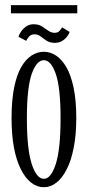

<svg xmlns="http://www.w3.org/2000/svg" viewBox="-20 -734 352 764"><path d="M154.5 11Q127.5 11 104 -7.2Q80.5 -25.5 62.8 -60.8Q45 -96 35.5 -147Q26 -198 26 -263.5Q26 -335 36.2 -385.5Q46.5 -436 64.5 -467.2Q82.5 -498.5 105.8 -513.2Q129 -528 154.5 -528Q179.5 -528 202.5 -513.2Q225.5 -498.5 243.8 -467.2Q262 -436 272.8 -385.5Q283.5 -335 283.5 -263.5Q283.5 -198 273.5 -147Q263.5 -96 245.8 -60.8Q228 -25.5 204.5 -7.2Q181 11 154.5 11ZM154.5 -22.5Q183 -22.5 202 -81.5Q221 -140.5 221 -263.5Q221 -385 202 -439.8Q183 -494.5 154.5 -494.5Q125.5 -494.5 106.2 -439.8Q87 -385 87 -263.5Q87 -140.5 106.2 -81.5Q125.5 -22.5 154.5 -22.5ZM198 -563.5Q178.5 -563.5 165.5 -572Q152.5 -580.5 141.8 -589Q131 -597.5 118 -597.5Q103 -597.5 95 -587.8Q87 -578 84.5 -571.5L53.5 -587.5Q56 -597 63.8 -608.5Q71.5 -620 84.2 -628.8Q97 -637.5 113.5 -637.5Q133.5 -637.5 147 -629Q160.5 -620.5 172 -612Q183.5 -603.5 197.5 -603.5Q210.5 -603.5 217.2 -611.5Q224 -619.5 227 -625.5L257 -607Q255 -599 247.2 -588.8Q239.5 -578.5 227.2 -571Q215 -563.5 198 -563.5ZM23.5 -681V-713.5H287.5V-681Z"/></svg>

Font: Imbue Thin 10pt Light
Style: Regular
Weight: 300
Version: Version 1.102